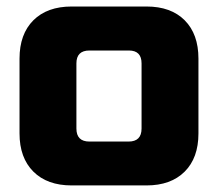

<svg xmlns="http://www.w3.org/2000/svg" viewBox="-20 -560 670 590"><path d="M40 -149.9V-379.9Q40 -455.1 82.5 -497.6Q125 -540 200.2 -540H430.2Q505.4 -540 547.6 -497.6Q589.8 -455.1 589.8 -379.9V-149.9Q589.8 -74.7 547.4 -32.5Q504.9 9.8 430.2 9.8H200.2Q125 9.8 82.5 -32.7Q40 -75.2 40 -149.9ZM214.8 -165Q214.8 -125 254.9 -125H375Q415 -125 415 -165V-365.2Q415 -404.8 376 -404.8Q375.5 -404.8 375 -404.8H254.9Q214.8 -404.8 214.8 -365.2Z"/></svg>

Font: Russo One
Style: Regular
Weight: 400
Designer: Jovanny lemonad
Foundry: Jovanny Lemonad
Version: Version 1.000